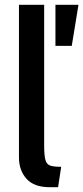

<svg xmlns="http://www.w3.org/2000/svg" viewBox="-20 -770 347 800"><path d="M59 -114V-750H164V-165Q164 -123 169 -104.5Q174 -86 188 -80.5Q202 -75 235 -75L222 10H187Q122 10 90.5 -25Q59 -60 59 -114ZM211 -750H307L279 -579H211Z"/></svg>

Font: Cabin Medium
Style: Regular
Weight: 500
Designer: Pablo Impallari
Foundry: Pablo Impallari. http://www.impallari.com Igino Marini. http://www.ikern.com
Version: Version 2.200